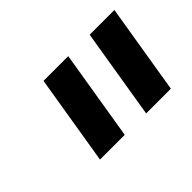

<svg xmlns="http://www.w3.org/2000/svg" viewBox="-63 -862 538 538"><g transform="rotate(-45 206.5 -593.0)"><path d="M230.1 -727.3H132.1L88.1 -459.5H186.1ZM413 -727.3H315L271 -459.5H369Z"/></g></svg>

Font: TID UI Semi Bold
Style: Italic
Weight: 600
Italic angle: -9.39999°
Designer: The TID Project Authors
Foundry: Bakken & Bæck
Version: Version 1.001;hotconv 1.0.109;makeotfexe 2.5.65596